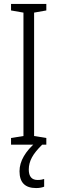

<svg xmlns="http://www.w3.org/2000/svg" viewBox="-20 -734 291 974"><path d="M215 0H36V-34L99 -44V-670L36 -681V-714H215V-681L153 -670V-44L215 -34ZM126 126Q126 179 171 179Q181 179 190 177.5Q199 176 204 174V213Q187 220 163 220Q79 220 79 135Q79 96 101 58.5Q123 21 161 -11L194 0Q158 35 142 64.5Q126 94 126 126Z"/></svg>

Font: Noto Sans ExtraCondensed Light
Style: Regular
Weight: 300
Width: 2
Designer: Monotype Design Team
Foundry: Monotype Imaging Inc.
Version: Version 2.013; ttfautohint (v1.8.4.7-5d5b)